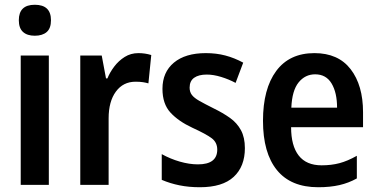

<svg xmlns="http://www.w3.org/2000/svg" viewBox="-20 -776 1584 806"><path d="M126 -756Q194 -756 194 -691Q194 -657 176 -641.5Q158 -626 126 -626Q94 -626 76.5 -642Q59 -658 59 -691Q59 -756 126 -756ZM185 -543V0H67V-543Z M561 -553Q589 -553 615 -545L603 -426Q593 -429 580 -431Q567 -433 549 -433Q497 -433 466.5 -391.5Q436 -350 436 -279V0H317V-543H407L425 -447H431Q441 -472 459.5 -496.5Q478 -521 503.5 -537Q529 -553 561 -553Z M1008 -154Q1008 -77 961 -33.5Q914 10 819 10Q773 10 733.5 2Q694 -6 659 -21V-129Q695 -109 735 -97.5Q775 -86 811 -86Q892 -86 892 -148Q892 -178 869 -195.5Q846 -213 787 -240Q729 -267 695.5 -303.5Q662 -340 662 -403Q662 -473 710 -513Q758 -553 844 -553Q888 -553 926 -543Q964 -533 1001 -513L969 -428Q941 -443 908.5 -453Q876 -463 848 -463Q814 -463 795 -449.5Q776 -436 776 -408Q776 -390 785.5 -377.5Q795 -365 817 -352.5Q839 -340 877 -321Q916 -302 945.5 -281Q975 -260 991.5 -229.5Q1008 -199 1008 -154Z M1300 -553Q1400 -553 1452 -485.5Q1504 -418 1504 -305V-242H1202Q1202 -164 1234 -123Q1266 -82 1330 -82Q1371 -82 1405 -91Q1439 -100 1478 -122V-27Q1444 -8 1405 1Q1366 10 1316 10Q1201 10 1142.5 -62Q1084 -134 1084 -269Q1084 -403 1139.5 -478Q1195 -553 1300 -553ZM1303 -464Q1261 -464 1233.5 -430Q1206 -396 1203 -324H1395Q1395 -387 1372 -425.5Q1349 -464 1303 -464Z"/></svg>

Font: Noto Sans Hebrew Condensed SemiBold
Style: Regular
Weight: 600
Width: 3
Designer: Ben Nathan
Foundry: Google LLC
Version: Version 3.001; ttfautohint (v1.8.4.7-5d5b)